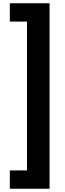

<svg xmlns="http://www.w3.org/2000/svg" viewBox="-20 -793 398 1174"><path d="M40 249H145V-661H40V-773H283V361H40Z"/></svg>

Font: Noto Sans Telugu SemiCondensed ExtraBold
Style: Regular
Weight: 800
Width: 4
Designer: Jelle Bosma - Monotype Design Team
Foundry: Monotype Imaging Inc.
Version: Version 2.005; ttfautohint (v1.8.4.7-5d5b)